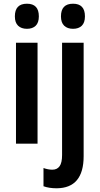

<svg xmlns="http://www.w3.org/2000/svg" viewBox="-20 -773 537 1033"><path d="M125 -753Q189 -753 189 -685Q189 -651 172 -634.5Q155 -618 125 -618Q95 -618 77.5 -634.5Q60 -651 60 -685Q60 -753 125 -753ZM182 -543V0H66V-543ZM308 -685Q308 -753 373 -753Q437 -753 437 -685Q437 -651 420 -634.5Q403 -618 373 -618Q343 -618 325.5 -634.5Q308 -651 308 -685ZM285 240Q244 240 214 229V131Q239 140 262 140Q287 140 300.5 121.5Q314 103 314 61V-543H430V67Q430 239 285 240Z"/></svg>

Font: Noto Sans Condensed SemiBold
Style: Regular
Weight: 600
Width: 3
Designer: Monotype Design Team
Foundry: Monotype Imaging Inc.
Version: Version 2.013; ttfautohint (v1.8.4.7-5d5b)